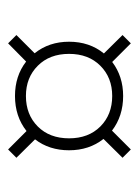

<svg xmlns="http://www.w3.org/2000/svg" viewBox="45 -454 343 474"><g transform="rotate(-90 217.0 -216.5)"><path d="M65 -86 111.5 -133Q83.5 -168.5 83.5 -218Q83.5 -267 110.5 -302L65 -348L85.5 -368.5L131 -323Q167 -351.5 217.5 -351.5Q267 -351.5 302.5 -324L347.5 -368.5L368 -348L323 -303Q351.5 -267.5 351.5 -218Q351.5 -167.5 322.5 -132L368 -86L347.5 -65.5L301.5 -111.5Q266 -84.5 217.5 -84.5Q168 -84.5 132 -112L85.5 -65.5ZM217.5 -111.5Q263 -111.5 292.2 -140.8Q321.5 -170 321.5 -218Q321.5 -266 292.2 -295.2Q263 -324.5 217.5 -324.5Q171.5 -324.5 142.2 -295.2Q113 -266 113 -218Q113 -170 142.2 -140.8Q171.5 -111.5 217.5 -111.5Z"/></g></svg>

Font: Newsreader Text Light
Style: Regular
Weight: 300
Designer: Hugues Gentile
Foundry: Production Type
Version: Version 1.002